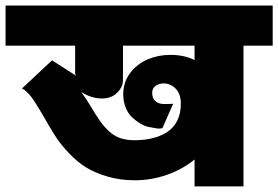

<svg xmlns="http://www.w3.org/2000/svg" viewBox="-63 -665 1000 690"><path d="M-43 -645H917V-501H812V4.9H636.2V-91.8Q592.8 -56.2 536.6 -36.6Q480.5 -17.1 420.9 -17.1Q368.2 -17.1 322.5 -30.8Q276.9 -44.4 245.8 -63.7Q214.8 -83 186.5 -112.8Q158.2 -142.6 142.3 -166Q126.5 -189.5 108.9 -220.2Q65.4 -296.4 49.3 -316.9Q32.2 -338.9 16.1 -347.2L124 -448.2L210 -393.1Q211.4 -392.6 211.4 -393.1Q207 -397 207 -399.9V-501H-43ZM549.8 -467.8Q598.6 -467.8 636.2 -449.2V-501H378.9V-377Q378.9 -352.1 357.9 -331.5Q336.9 -311 303.2 -311Q266.6 -311 229 -334Q247.1 -310.1 264.2 -280.8Q283.7 -248 297.6 -228.5Q311.5 -209 330.1 -192.1Q348.6 -175.3 370.4 -168.2Q392.1 -161.1 420.9 -161.1Q456.5 -161.1 485.8 -168.5Q515.1 -175.8 538.1 -190.7Q561 -205.6 574 -231.4Q586.9 -257.3 586.9 -292Q586.9 -328.1 568.1 -346.7Q549.3 -365.2 524.9 -365.2Q507.8 -365.2 495.8 -356.2Q483.9 -347.2 483.9 -332Q483.9 -311.5 495.6 -301.5Q507.3 -291.5 523.9 -291.3Q540.5 -291 559.1 -292L521 -205.1Q513.7 -201.7 500.2 -203.6Q486.8 -205.6 471.2 -208.7Q455.6 -211.9 439.2 -222.2Q422.9 -232.4 409.7 -245.4Q396.5 -258.3 388.2 -279.5Q379.9 -300.8 379.9 -326.2Q379.9 -369.6 404.8 -402.6Q429.7 -435.5 467.8 -451.7Q505.9 -467.8 549.8 -467.8Z"/></svg>

Font: LT Superior Black
Style: Regular
Weight: 900
Designer: Daniel Lyons
Foundry: LyonsType
Version: Version 2.005